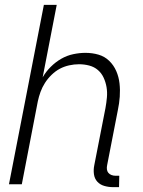

<svg xmlns="http://www.w3.org/2000/svg" viewBox="-20 -760 590 792"><path d="M447 12Q428 12 410.5 7Q393 2 381.5 -10.5Q370 -23 367.5 -41.5Q365 -60 369 -79L415 -314Q419 -336 421 -358Q423 -380 419.5 -400.5Q416 -421 407.5 -439.5Q399 -458 384 -471Q369 -484 348.5 -489.5Q328 -495 306 -495Q286 -495 265.5 -490.5Q245 -486 227 -476.5Q209 -467 193 -451.5Q177 -436 165.5 -418Q154 -400 147 -380.5Q140 -361 136 -342L70 0H17L161 -740H214L156 -441Q169 -464 189 -484Q209 -504 232.5 -517.5Q256 -531 282 -536.5Q308 -542 332 -542Q361 -542 386.5 -534.5Q412 -527 430.5 -509Q449 -491 459.5 -467Q470 -443 473 -416Q476 -389 474 -361Q472 -333 466 -305L422 -79Q420 -70 421 -61.5Q422 -53 427 -47Q432 -41 440 -38Q448 -35 457 -35H472L471 12Z"/></svg>

Font: Lode Dark
Style: Italic
Weight: 400
Italic angle: -11°
Monospace: yes
Designer: Belleve Invis
Foundry: Belleve Invis
Version: Version 29.2.0; ttfautohint (v1.8.3)